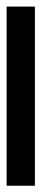

<svg xmlns="http://www.w3.org/2000/svg" viewBox="204 -184 128 597"><g transform="rotate(-90 268.5 115.0)"><path d="M-10 71H547V159H-10Z"/></g></svg>

Font: Teachers SemiBold
Style: Regular
Weight: 600
Designer: Alfredo Marco Pradil & Chank Diesel
Version: Version 0.009